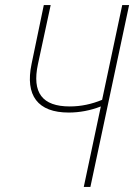

<svg xmlns="http://www.w3.org/2000/svg" viewBox="-20 -734 527 754"><path d="M309 0H335L487 -714H460L381 -342C340 -325 298 -316 254 -316C146 -316 105 -370 129 -482L179 -714H152L104 -483C78 -359 128 -292 250 -292C292 -292 335 -300 376 -316Z"/></svg>

Font: Noto Sans Condensed Thin
Style: Italic
Weight: 100
Width: 3
Italic angle: -12°
Designer: Monotype Design Team
Foundry: Monotype Imaging Inc.
Version: Version 2.013